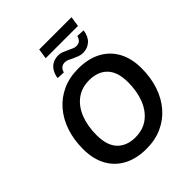

<svg xmlns="http://www.w3.org/2000/svg" viewBox="-270 -1156 1324 1324"><g transform="rotate(-45 392.5 -494.0)"><path d="M381 10Q287 10 217 -26Q147 -62 108.5 -131.5Q70 -201 70 -299Q70 -389 95.5 -465Q121 -541 169 -597Q217 -653 285 -684Q353 -715 439 -715Q534 -715 603.5 -679Q673 -643 711.5 -574Q750 -505 750 -407Q750 -316 724.5 -240Q699 -164 651 -108Q603 -52 535 -21Q467 10 381 10ZM383 -100Q458 -100 510 -139.5Q562 -179 589 -248Q616 -317 616 -405Q616 -506 568 -555.5Q520 -605 436 -605Q362 -605 310 -566Q258 -527 231 -458.5Q204 -390 204 -301Q204 -199 252 -149.5Q300 -100 383 -100ZM331 -924 342 -998H657L646 -924ZM539 -767Q518 -767 498.5 -775Q479 -783 461 -791Q446 -799 432.5 -805Q419 -811 405 -811Q383 -811 370 -800Q357 -789 350 -766L292 -769Q298 -805 313.5 -829Q329 -853 352.5 -865Q376 -877 406 -877Q427 -877 446 -869Q465 -861 482 -853Q498 -846 512 -839.5Q526 -833 539 -833Q562 -833 574.5 -844Q587 -855 594 -878L652 -875Q644 -821 613.5 -794Q583 -767 539 -767Z"/></g></svg>

Font: Nunito Sans 12pt
Style: Bold Italic
Weight: 700
Italic angle: -9°
Designer: Vernon Adams
Foundry: Vernon Adams
Version: Version 3.101;gftools[0.9.27]